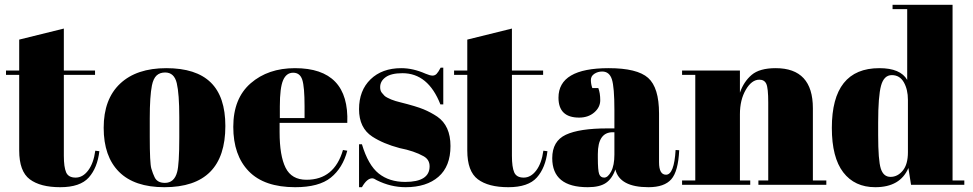

<svg xmlns="http://www.w3.org/2000/svg" viewBox="-20 -770 4054 800"><path d="M60 -143V-458H5V-476H60V-605L246 -651V-476H376V-458H246V-121Q246 -74 255.5 -52Q265 -30 295 -30Q325 -30 347.5 -60Q370 -90 377 -142L394 -140Q386 -71 350 -30.5Q314 10 231 10Q148 10 104 -23Q60 -56 60 -143Z M727 -197V-282Q727 -379 716.5 -423.5Q706 -468 668 -468Q646 -468 632.5 -455.5Q619 -443 613 -414Q604 -369 604 -277V-199Q604 -90 610.5 -68Q617 -46 624 -32Q635 -8 667 -8Q706 -8 718 -53Q727 -85 727 -197ZM919 -245Q919 10 665 10Q540 10 476 -54Q412 -118 412 -237.5Q412 -357 480.5 -421.5Q549 -486 673 -486Q797 -486 858 -426.5Q919 -367 919 -245Z M1209 -486Q1436 -486 1427 -258H1145V-219Q1145 -121 1170 -71Q1195 -21 1257 -21Q1373 -21 1409 -145L1427 -142Q1408 -70 1358.5 -30Q1309 10 1210 10Q1081 10 1016.5 -56.5Q952 -123 952 -241.5Q952 -360 1024.5 -423Q1097 -486 1209 -486ZM1146 -278H1249V-327Q1249 -408 1239.5 -437.5Q1230 -467 1201.5 -467Q1173 -467 1159.5 -435.5Q1146 -404 1146 -327Z M1476 10V-169H1488Q1514 -82 1558 -47Q1602 -12 1668 -12Q1770 -12 1770 -77Q1770 -105 1745 -119Q1706 -141 1645 -153Q1577 -171 1531 -201Q1476 -237 1476 -315Q1476 -393 1524 -439.5Q1572 -486 1652 -486Q1701 -486 1753 -463Q1772 -455 1782 -455Q1792 -455 1799 -462Q1806 -469 1816 -488H1827V-335H1815Q1764 -465 1657 -465Q1610 -465 1587 -448.5Q1564 -432 1564 -407Q1564 -392 1571 -383.5Q1578 -375 1582 -371Q1586 -367 1595 -362.5Q1604 -358 1610 -355.5Q1616 -353 1628.5 -349Q1641 -345 1647 -344Q1715 -327 1745 -314.5Q1775 -302 1802 -284Q1857 -246 1857 -161.5Q1857 -77 1807 -33.5Q1757 10 1670 10Q1608 10 1550 -19Q1538 -27 1531 -27Q1509 -27 1488 10Z M1927 -143V-458H1872V-476H1927V-605L2113 -651V-476H2243V-458H2113V-121Q2113 -74 2122.5 -52Q2132 -30 2162 -30Q2192 -30 2214.5 -60Q2237 -90 2244 -142L2261 -140Q2253 -71 2217 -30.5Q2181 10 2098 10Q2015 10 1971 -23Q1927 -56 1927 -143Z M2511 -235H2540V-312Q2540 -407 2529.5 -439.5Q2519 -472 2489 -472Q2471 -472 2456.5 -462.5Q2442 -453 2442 -436.5Q2442 -420 2448 -403H2473Q2481 -382 2481 -352.5Q2481 -323 2456 -301.5Q2431 -280 2393 -280Q2307 -280 2307 -363Q2307 -486 2516 -486Q2635 -486 2680.5 -445.5Q2726 -405 2726 -297V-94Q2726 -42 2755 -42Q2789 -42 2795 -145L2810 -144Q2806 -56 2777 -23Q2748 10 2682 10Q2562 10 2544 -64Q2531 -26 2505 -8Q2479 10 2429 10Q2281 10 2281 -111Q2281 -182 2337.5 -208.5Q2394 -235 2511 -235ZM2540 -126V-219H2533Q2471 -219 2471 -128V-112Q2471 -60 2476.5 -45Q2482 -30 2497.5 -30Q2513 -30 2526.5 -55.5Q2540 -81 2540 -126Z M2822 -476H3063V-384Q3079 -430 3112 -458Q3145 -486 3212 -486Q3367 -486 3367 -319V-18H3423V0H3140V-18H3181V-343Q3181 -403 3173 -420.5Q3165 -438 3144 -438Q3112 -438 3087.5 -396Q3063 -354 3063 -294V-18H3106V0H2822V-18H2877V-458H2822Z M3763 -136V-354Q3763 -397 3746 -427Q3729 -457 3696 -457Q3663 -457 3651 -413Q3639 -369 3639 -259V-207Q3639 -102 3650 -67.5Q3661 -33 3690.5 -33Q3720 -33 3741.5 -59Q3763 -85 3763 -136ZM3776 0 3765 -70Q3731 10 3627 10Q3541 10 3493.5 -52Q3446 -114 3446 -237Q3446 -486 3644 -486Q3732 -486 3760 -437V-732H3699V-750H3949V-18H3998V0Z"/></svg>

Font: SVN-Abril Fatface
Style: Regular
Weight: 400
Designer: Veronika Burian, Jos? Scaglione
Foundry: TypeTogether
Version: Version 1.001